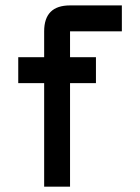

<svg xmlns="http://www.w3.org/2000/svg" viewBox="-20 -704 528 724"><path d="M439.5 -683.6V-585.9H244.1V-488.3H341.8V-390.6H244.1V0H146.5V-390.6H48.8V-488.3H146.5V-585.9Q146.5 -683.6 244.1 -683.6Z"/></svg>

Font: BabelStone Runic Dotted
Style: Regular
Weight: 400
Designer: Andrew West
Foundry: BabelStone
Version: Version 3.003 March 14, 2022